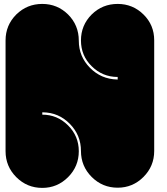

<svg xmlns="http://www.w3.org/2000/svg" viewBox="-20 -960 836 960"><path d="M751 -758.8Q751 -574.2 751 -205.1Q751 -128.9 697.3 -75.2Q643.6 -21.5 568.4 -21.5Q492.2 -21.5 438.5 -75.2Q384.8 -128.9 384.8 -205.1Q384.8 -284.2 329.1 -340.8Q273.4 -397.5 194.3 -398.4Q193.4 -398.4 192.4 -398.4Q191.4 -398.4 191.4 -398.4Q191.4 -394.5 191.4 -386.7Q266.6 -386.7 320.3 -333Q374 -279.3 374 -204.1Q374 -127.9 320.3 -74.2Q266.6 -20.5 191.4 -20.5Q115.2 -20.5 61.5 -74.2Q7.8 -127.9 7.8 -204.1Q7.8 -388.7 7.8 -757.8Q7.8 -834 61.5 -887.7Q115.2 -940.4 191.4 -940.4Q266.6 -940.4 320.3 -887.7Q374 -834 374 -756.8Q374 -677.7 429.7 -621.1Q485.4 -564.5 565.4 -562.5Q565.4 -562.5 566.4 -562.5Q567.4 -562.5 568.4 -562.5Q568.4 -566.4 568.4 -575.2Q492.2 -575.2 438.5 -628.9Q384.8 -681.6 384.8 -757.8Q384.8 -834 438.5 -887.7Q492.2 -940.4 568.4 -940.4Q643.6 -940.4 697.3 -887.7Q751 -835 751 -758.8Z"/></svg>

Font: Superfatty
Style: Fat
Weight: 400
Version: Version 1.0